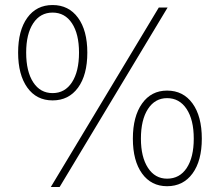

<svg xmlns="http://www.w3.org/2000/svg" viewBox="-20 -730 874 763"><path d="M52 -521Q52 -609 88.5 -659.5Q125 -710 189 -710Q253 -710 290 -659.5Q327 -609 327 -521Q327 -432 290 -381.5Q253 -331 189 -331Q125 -331 88.5 -382Q52 -433 52 -521ZM611 -700H646L217 13H182ZM294 -521Q294 -595 266 -637.5Q238 -680 189 -680Q140 -680 112 -637.5Q84 -595 84 -521Q84 -446 112 -403Q140 -360 189 -360Q238 -360 266 -403Q294 -446 294 -521ZM508 -179Q508 -267 544.5 -318.5Q581 -370 644 -370Q708 -370 745 -319Q782 -268 782 -179Q782 -91 745 -40.5Q708 10 644 10Q581 10 544.5 -40.5Q508 -91 508 -179ZM750 -179Q750 -254 721.5 -297Q693 -340 644 -340Q596 -340 568 -297Q540 -254 540 -179Q540 -106 568 -63Q596 -20 644 -20Q694 -20 722 -62.5Q750 -105 750 -179Z"/></svg>

Font: Sarabun Thin
Style: Regular
Weight: 250
Designer: Suppakit Chalermlarp | Katatrad Co.,Ltd.
Foundry: Cadson Demak Co.,Ltd.
Version: Version 1.000; ttfautohint (v1.6)